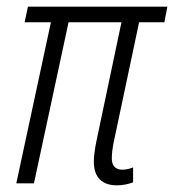

<svg xmlns="http://www.w3.org/2000/svg" viewBox="-20 -551 523 577"><path d="M331 6C349 6 367 2 380 -3V-48C373 -45 360 -41 348 -41C327 -41 316 -53 316 -75C316 -89 318 -105 322 -125L398 -484H474L483 -531H64L54 -484H133L29 0H82L186 -484H345L270 -128C265 -104 262 -82 262 -65C262 -17 288 6 331 6Z"/></svg>

Font: Noto Sans Condensed Light
Style: Italic
Weight: 300
Width: 3
Italic angle: -12°
Designer: Monotype Design Team
Foundry: Monotype Imaging Inc.
Version: Version 2.013